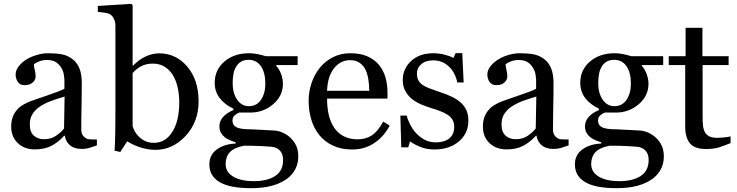

<svg xmlns="http://www.w3.org/2000/svg" viewBox="-20 -776 3887 1013"><path d="M491.2 -8.8Q468.3 -0.5 450.9 4.6Q433.6 9.8 411.6 9.8Q373.5 9.8 350.8 -8.1Q328.1 -25.9 321.8 -60.1H318.8Q287.1 -24.9 250.7 -6.3Q214.4 12.2 163.1 12.2Q108.9 12.2 74 -21Q39.1 -54.2 39.1 -107.9Q39.1 -135.7 46.9 -157.7Q54.7 -179.7 70.3 -197.3Q82.5 -211.9 102.5 -223.4Q122.6 -234.9 140.1 -241.7Q162.1 -250 229.2 -272.5Q296.4 -294.9 319.8 -307.6V-356Q319.8 -362.3 317.1 -380.4Q314.5 -398.4 305.7 -414.6Q295.9 -432.6 278.1 -446Q260.3 -459.5 227.5 -459.5Q205.1 -459.5 185.8 -451.9Q166.5 -444.3 158.7 -436Q158.7 -426.3 163.3 -407.2Q168 -388.2 168 -372.1Q168 -355 152.6 -340.8Q137.2 -326.7 109.9 -326.7Q85.4 -326.7 74 -344Q62.5 -361.3 62.5 -382.8Q62.5 -405.3 78.4 -425.8Q94.2 -446.3 119.6 -462.4Q141.6 -476.1 172.9 -485.6Q204.1 -495.1 233.9 -495.1Q274.9 -495.1 305.4 -489.5Q335.9 -483.9 360.8 -465.3Q385.7 -447.3 398.7 -416.3Q411.6 -385.3 411.6 -336.4Q411.6 -266.6 410.2 -212.6Q408.7 -158.7 408.7 -94.7Q408.7 -75.7 415.3 -64.5Q421.9 -53.2 435.5 -45.4Q442.9 -41 458.7 -40.5Q474.6 -40 491.2 -40ZM320.8 -266.6Q279.3 -254.4 248 -242.7Q216.8 -231 189.9 -213.4Q165.5 -196.8 151.4 -174.1Q137.2 -151.4 137.2 -120.1Q137.2 -79.6 158.4 -60.5Q179.7 -41.5 212.4 -41.5Q247.1 -41.5 273.4 -58.3Q299.8 -75.2 317.9 -98.1Z M1027.8 -241.2Q1027.8 -132.8 959.5 -59.1Q891.1 14.6 800.8 14.6Q761.2 14.6 722.9 2.4Q684.6 -9.8 650.9 -30.3L614.7 25.9L584.5 19Q586.9 -17.1 587.9 -67.9Q588.9 -118.7 588.9 -166V-642.6Q588.9 -659.2 581.3 -675.8Q573.7 -692.4 562 -699.7Q552.7 -706.1 531 -709.2Q509.3 -712.4 496.1 -713.4V-744.6L672.9 -755.9L679.7 -748.5V-431.2L683.1 -430.2Q713.4 -462.4 749.3 -478.5Q785.2 -494.6 819.8 -494.6Q908.7 -494.6 968.3 -424.3Q1027.8 -354 1027.8 -241.2ZM925.8 -237.8Q925.8 -273.9 918 -311.5Q910.2 -349.1 893.6 -377Q877 -405.3 850.1 -422.9Q823.2 -440.4 785.6 -440.4Q751.5 -440.4 725.8 -427Q700.2 -413.6 679.7 -390.6V-110.4Q682.6 -98.6 691.2 -83Q699.7 -67.4 714.4 -53.2Q729 -39.6 747.6 -31Q766.1 -22.5 793 -22.5Q852.5 -22.5 889.2 -80.1Q925.8 -137.7 925.8 -237.8Z M1511.7 -49.8Q1531.2 -31.2 1542.5 -7.8Q1553.7 15.6 1553.7 50.3Q1553.7 85 1538.6 115.5Q1523.4 146 1492.7 168.5Q1460 191.4 1414.6 204.1Q1369.1 216.8 1302.2 216.8Q1192.9 216.8 1138.7 184.8Q1084.5 152.8 1084.5 91.3Q1084.5 41.5 1123.5 12.7Q1162.6 -16.1 1223.1 -18.6V-25.4Q1208.5 -29.8 1192.9 -36.4Q1177.2 -43 1166 -51.8Q1153.3 -62 1145.5 -75.9Q1137.7 -89.8 1137.7 -110.4Q1137.7 -136.2 1156 -158Q1174.3 -179.7 1211.4 -195.3V-202.6Q1164.6 -224.6 1138.7 -259Q1112.8 -293.5 1112.8 -338.9Q1112.8 -407.2 1163.8 -451.2Q1214.8 -495.1 1294.4 -495.1Q1316.4 -495.1 1338.1 -490.7Q1359.9 -486.3 1382.3 -479.5H1550.3V-432.6H1437V-429.7Q1455.1 -408.7 1463.9 -383.3Q1472.7 -357.9 1472.7 -333.5Q1472.7 -270 1421.1 -226.1Q1369.6 -182.1 1301.3 -182.1H1242.2Q1231 -178.2 1218.8 -168Q1206.5 -157.7 1206.5 -140.1Q1206.5 -122.1 1216.8 -112.5Q1227.1 -103 1241.7 -99.6Q1255.9 -95.7 1274.7 -94.7Q1293.5 -93.8 1313.5 -93.3Q1335 -92.8 1372.3 -90.3Q1409.7 -87.9 1425.3 -87.4Q1447.8 -86.4 1470.5 -76.7Q1493.2 -66.9 1511.7 -49.8ZM1379.9 -335.4Q1379.9 -392.6 1356.7 -426.5Q1333.5 -460.4 1291.5 -460.4Q1268.6 -460.4 1252.2 -450.9Q1235.8 -441.4 1225.6 -423.8Q1215.8 -407.7 1211.7 -385Q1207.5 -362.3 1207.5 -338.4Q1207.5 -284.2 1231.2 -250Q1254.9 -215.8 1292.5 -215.8Q1334.5 -215.8 1357.2 -249.8Q1379.9 -283.7 1379.9 -335.4ZM1473.6 68.4Q1473.6 41 1460.9 23.4Q1448.2 5.9 1422.4 -0.5Q1408.7 -2.4 1366.2 -4.9Q1323.7 -7.3 1267.6 -7.3Q1214.8 2.9 1192.6 27.1Q1170.4 51.3 1170.4 89.4Q1170.4 106.4 1177.7 122.1Q1185.1 137.7 1203.1 150.9Q1220.2 163.6 1249 171.6Q1277.8 179.7 1319.3 179.7Q1391.1 179.7 1432.4 152.1Q1473.6 124.5 1473.6 68.4Z M2036.1 -113.3Q2005.9 -55.7 1955.1 -21.5Q1904.3 12.7 1838.4 12.7Q1780.3 12.7 1736.6 -7.8Q1692.9 -28.3 1664.6 -63.5Q1636.2 -98.6 1622.3 -145.5Q1608.4 -192.4 1608.4 -244.6Q1608.4 -291.5 1623.3 -336.7Q1638.2 -381.8 1667 -418Q1694.8 -452.6 1736.1 -473.9Q1777.3 -495.1 1828.6 -495.1Q1881.3 -495.1 1918.9 -478.5Q1956.5 -461.9 1980 -433.1Q2002.4 -405.8 2013.4 -368.7Q2024.4 -331.5 2024.4 -288.1V-255.9H1705.6Q1705.6 -208.5 1714.6 -169.9Q1723.6 -131.3 1743.2 -102.1Q1762.2 -73.7 1793 -57.4Q1823.7 -41 1866.2 -41Q1909.7 -41 1941.2 -61.3Q1972.7 -81.5 2002 -134.3ZM1928.2 -296.9Q1928.2 -324.2 1923.6 -355.5Q1918.9 -386.7 1908.7 -407.7Q1897.5 -430.2 1877.9 -444.3Q1858.4 -458.5 1827.6 -458.5Q1776.4 -458.5 1742.4 -415.8Q1708.5 -373 1705.6 -296.9Z M2409.7 -235.8Q2429.7 -218.3 2440.4 -195.3Q2451.2 -172.4 2451.2 -139.2Q2451.2 -72.3 2401.1 -29.8Q2351.1 12.7 2271.5 12.7Q2229.5 12.7 2194.1 -2.4Q2158.7 -17.6 2143.6 -30.3L2133.8 1.5H2097.2L2092.3 -166H2126Q2129.9 -147 2142.6 -121.6Q2155.3 -96.2 2173.3 -75.7Q2192.4 -54.2 2219 -39.6Q2245.6 -24.9 2278.8 -24.9Q2325.7 -24.9 2351.1 -46.1Q2376.5 -67.4 2376.5 -106.9Q2376.5 -127.4 2368.4 -142.3Q2360.4 -157.2 2344.7 -168.5Q2328.6 -179.7 2305.2 -188.7Q2281.7 -197.8 2252.9 -206.5Q2230 -213.4 2201.9 -225.3Q2173.8 -237.3 2153.8 -253.4Q2132.3 -270.5 2118.7 -295.4Q2105 -320.3 2105 -354Q2105 -413.1 2148.9 -454.1Q2192.9 -495.1 2266.6 -495.1Q2294.9 -495.1 2324.5 -487.8Q2354 -480.5 2372.6 -470.2L2383.8 -495.6H2418.9L2426.3 -340.8H2392.6Q2382.3 -392.6 2348.4 -425Q2314.5 -457.5 2265.6 -457.5Q2225.6 -457.5 2202.6 -437.5Q2179.7 -417.5 2179.7 -389.2Q2179.7 -367.2 2187.3 -352.5Q2194.8 -337.9 2210 -327.6Q2224.6 -317.9 2246.8 -309.3Q2269 -300.8 2301.8 -290Q2334 -279.8 2362.5 -266.1Q2391.1 -252.4 2409.7 -235.8Z M2980 -8.8Q2957 -0.5 2939.7 4.6Q2922.4 9.8 2900.4 9.8Q2862.3 9.8 2839.6 -8.1Q2816.9 -25.9 2810.5 -60.1H2807.6Q2775.9 -24.9 2739.5 -6.3Q2703.1 12.2 2651.9 12.2Q2597.7 12.2 2562.7 -21Q2527.8 -54.2 2527.8 -107.9Q2527.8 -135.7 2535.6 -157.7Q2543.5 -179.7 2559.1 -197.3Q2571.3 -211.9 2591.3 -223.4Q2611.3 -234.9 2628.9 -241.7Q2650.9 -250 2718 -272.5Q2785.2 -294.9 2808.6 -307.6V-356Q2808.6 -362.3 2805.9 -380.4Q2803.2 -398.4 2794.4 -414.6Q2784.7 -432.6 2766.8 -446Q2749 -459.5 2716.3 -459.5Q2693.8 -459.5 2674.6 -451.9Q2655.3 -444.3 2647.5 -436Q2647.5 -426.3 2652.1 -407.2Q2656.7 -388.2 2656.7 -372.1Q2656.7 -355 2641.4 -340.8Q2626 -326.7 2598.6 -326.7Q2574.2 -326.7 2562.7 -344Q2551.3 -361.3 2551.3 -382.8Q2551.3 -405.3 2567.1 -425.8Q2583 -446.3 2608.4 -462.4Q2630.4 -476.1 2661.6 -485.6Q2692.9 -495.1 2722.7 -495.1Q2763.7 -495.1 2794.2 -489.5Q2824.7 -483.9 2849.6 -465.3Q2874.5 -447.3 2887.5 -416.3Q2900.4 -385.3 2900.4 -336.4Q2900.4 -266.6 2898.9 -212.6Q2897.5 -158.7 2897.5 -94.7Q2897.5 -75.7 2904.1 -64.5Q2910.6 -53.2 2924.3 -45.4Q2931.6 -41 2947.5 -40.5Q2963.4 -40 2980 -40ZM2809.6 -266.6Q2768.1 -254.4 2736.8 -242.7Q2705.6 -231 2678.7 -213.4Q2654.3 -196.8 2640.1 -174.1Q2626 -151.4 2626 -120.1Q2626 -79.6 2647.2 -60.5Q2668.5 -41.5 2701.2 -41.5Q2735.8 -41.5 2762.2 -58.3Q2788.6 -75.2 2806.6 -98.1Z M3440.4 -49.8Q3460 -31.2 3471.2 -7.8Q3482.4 15.6 3482.4 50.3Q3482.4 85 3467.3 115.5Q3452.1 146 3421.4 168.5Q3388.7 191.4 3343.3 204.1Q3297.9 216.8 3231 216.8Q3121.6 216.8 3067.4 184.8Q3013.2 152.8 3013.2 91.3Q3013.2 41.5 3052.2 12.7Q3091.3 -16.1 3151.9 -18.6V-25.4Q3137.2 -29.8 3121.6 -36.4Q3106 -43 3094.7 -51.8Q3082 -62 3074.2 -75.9Q3066.4 -89.8 3066.4 -110.4Q3066.4 -136.2 3084.7 -158Q3103 -179.7 3140.1 -195.3V-202.6Q3093.3 -224.6 3067.4 -259Q3041.5 -293.5 3041.5 -338.9Q3041.5 -407.2 3092.5 -451.2Q3143.6 -495.1 3223.1 -495.1Q3245.1 -495.1 3266.8 -490.7Q3288.6 -486.3 3311 -479.5H3479V-432.6H3365.7V-429.7Q3383.8 -408.7 3392.6 -383.3Q3401.4 -357.9 3401.4 -333.5Q3401.4 -270 3349.9 -226.1Q3298.3 -182.1 3230 -182.1H3170.9Q3159.7 -178.2 3147.5 -168Q3135.3 -157.7 3135.3 -140.1Q3135.3 -122.1 3145.5 -112.5Q3155.8 -103 3170.4 -99.6Q3184.6 -95.7 3203.4 -94.7Q3222.2 -93.8 3242.2 -93.3Q3263.7 -92.8 3301 -90.3Q3338.4 -87.9 3354 -87.4Q3376.5 -86.4 3399.2 -76.7Q3421.9 -66.9 3440.4 -49.8ZM3308.6 -335.4Q3308.6 -392.6 3285.4 -426.5Q3262.2 -460.4 3220.2 -460.4Q3197.3 -460.4 3180.9 -450.9Q3164.6 -441.4 3154.3 -423.8Q3144.5 -407.7 3140.4 -385Q3136.2 -362.3 3136.2 -338.4Q3136.2 -284.2 3159.9 -250Q3183.6 -215.8 3221.2 -215.8Q3263.2 -215.8 3285.9 -249.8Q3308.6 -283.7 3308.6 -335.4ZM3402.3 68.4Q3402.3 41 3389.6 23.4Q3377 5.9 3351.1 -0.5Q3337.4 -2.4 3294.9 -4.9Q3252.4 -7.3 3196.3 -7.3Q3143.6 2.9 3121.3 27.1Q3099.1 51.3 3099.1 89.4Q3099.1 106.4 3106.4 122.1Q3113.8 137.7 3131.8 150.9Q3148.9 163.6 3177.7 171.6Q3206.5 179.7 3248 179.7Q3319.8 179.7 3361.1 152.1Q3402.3 124.5 3402.3 68.4Z M3834.5 -21Q3802.7 -7.8 3774.4 1.2Q3746.1 10.3 3705.1 10.3Q3644.5 10.3 3619.9 -20.3Q3595.2 -50.8 3595.2 -106.4V-432.6H3508.3V-479.5H3597.2V-629.4H3686V-479.5H3824.2V-432.6H3687V-163.6Q3687 -133.3 3689.2 -113Q3691.4 -92.8 3699.7 -77.6Q3707.5 -63.5 3723.1 -56.2Q3738.8 -48.8 3765.1 -48.8Q3777.3 -48.8 3801 -51Q3824.7 -53.2 3834.5 -56.6Z"/></svg>

Font: UniBurma_GGSerif
Style: Book
Weight: 400
Designer: Victor San Kho Lin (for Burmese only and related typography optimization with it)
Foundry: http://www.unimm.org
Version: 2.0